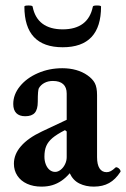

<svg xmlns="http://www.w3.org/2000/svg" viewBox="-20 -676 464 707"><path d="M31.2 -73.2Q31.2 -107.9 57.4 -137.9Q83.5 -168 134.3 -191.9L225.6 -234.9V-331.5Q225.6 -354.5 212.6 -366.2Q199.7 -377.9 174.8 -377.9Q157.2 -377.9 143.8 -370.8Q130.4 -363.8 123 -351.1Q121.1 -347.2 120.1 -335.7Q119.1 -324.2 119.1 -301.3Q119.1 -273.4 108.2 -260.7Q97.2 -248 72.8 -248Q51.3 -248 40 -259.5Q28.8 -271 28.8 -293Q28.8 -328.1 53.5 -358.4Q78.1 -388.7 119.6 -406.7Q161.1 -424.8 209.5 -424.8Q236.8 -424.8 260.3 -418.2Q283.7 -411.6 301.8 -398.9Q320.8 -385.7 329.1 -370.1Q337.4 -354.5 337.4 -325.7V-97.2Q337.4 -70.3 346.4 -56.2Q355.5 -42 372.6 -42Q380.4 -42 387.9 -45.9Q395.5 -49.8 405.3 -59.1Q407.7 -61.5 413.1 -58.8Q418.5 -56.2 421.9 -51Q425.3 -45.9 423.3 -43Q405.3 -15.1 381.8 -2Q358.4 11.2 325.2 11.2Q295.9 11.2 272.5 -0.2Q249 -11.7 236.8 -38.1Q222.2 -21 206.3 -10.3Q190.4 0.5 172.4 5.9Q154.3 11.2 132.8 11.2Q102.5 11.2 79.6 0.7Q56.6 -9.8 43.9 -29.1Q31.2 -48.3 31.2 -73.2ZM225.6 -97.2V-191.9L219.2 -196.8Q189.5 -181.6 173.3 -168Q157.2 -154.3 150.4 -138.4Q143.6 -122.6 143.6 -99.1Q143.6 -83.5 148.7 -70.6Q153.8 -57.6 162.8 -50.3Q171.9 -43 183.1 -43Q193.4 -43 203.4 -50.8Q213.4 -58.6 219.5 -71.3Q225.6 -84 225.6 -97.2ZM69.8 -651.9Q69.8 -655.8 85 -655.8Q99.6 -655.8 100.1 -651.7Q108.3 -609.8 136.4 -588.8Q164.6 -567.9 211 -567.9Q257.4 -567.9 285.5 -588.9Q313.5 -609.9 321.9 -651.7Q322.8 -655.8 337 -655.8Q352.1 -655.8 352.1 -651.9Q352.1 -502 210.9 -502Q69.8 -502 69.8 -651.9Z"/></svg>

Font: Junicode Two Beta VF
Style: Regular
Weight: 400
Designer: Peter S. Baker
Foundry: Briery Creek Software
Version: Version 1.031 beta; ttfautohint (v1.8.1.43-b0c9)